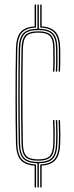

<svg xmlns="http://www.w3.org/2000/svg" viewBox="-20 -820 325 840"><path d="M143.8 0V-105.8Q99.8 -106.5 81.5 -126.2Q63.2 -146 62 -192.2Q61 -242.8 60.5 -294.8Q60 -346.8 60 -399.2Q60 -451.8 60.5 -503.9Q61 -556 62 -606.5Q63 -654 81.4 -673.8Q99.8 -693.5 143.8 -694V-800H150V-694Q194.2 -693.5 212.6 -673.8Q231 -654 231.2 -607.5Q231.5 -587 231.6 -562.1Q231.8 -537.2 230.2 -506.8H224.2Q225.8 -537.5 225.5 -562.1Q225.2 -586.8 225.2 -607.2Q225 -652.2 207.5 -670.4Q190 -688.5 146.8 -688.5Q104 -688.5 86.6 -670.4Q69.2 -652.2 68 -606.5Q67 -556.5 66.5 -504.8Q66 -453 66 -400.6Q66 -348.2 66.5 -296.1Q67 -244 67.8 -192.8Q68.8 -147.5 86.4 -129.5Q104 -111.5 147 -111.5Q189.2 -111.5 206.5 -129.2Q223.8 -147 225.2 -192.5Q226 -213.2 225.9 -238.1Q225.8 -263 224.2 -294.5H230.2Q231.8 -263 232 -238.2Q232.2 -213.5 231.2 -192.2Q229.5 -145 211.5 -125.8Q193.5 -106.5 150 -105.8V0ZM131.5 0V-95.2Q88.2 -98.2 69.6 -121.1Q51 -144 49.8 -191.8Q48.8 -242.5 48.2 -294.6Q47.8 -346.8 47.8 -399.4Q47.8 -452 48.2 -504.2Q48.8 -556.5 49.8 -607.2Q50.8 -655.8 69.6 -678.8Q88.5 -701.8 131.5 -704.5V-800H137.8V-699.5Q94.2 -697.8 75.6 -676.4Q57 -655 55.8 -607Q54.8 -556.2 54.2 -504.1Q53.8 -452 53.8 -399.4Q53.8 -346.8 54.4 -294.6Q55 -242.5 55.8 -192Q56.8 -144.8 75.6 -123.5Q94.5 -102.2 137.8 -100.5V0ZM147 -117Q106.8 -117 91 -133.6Q75.2 -150.2 74 -193Q73 -243.8 72.5 -295.6Q72 -347.5 72 -399.8Q72 -452 72.6 -503.9Q73.2 -555.8 74 -606.2Q74.8 -649.5 90.8 -666.2Q106.8 -683 146.8 -683Q187 -683 203 -666.4Q219 -649.8 219 -607.2Q219.2 -587 219.4 -562.5Q219.5 -538 218 -506.8H212Q213.5 -538 213.2 -562.4Q213 -586.8 213 -607Q213 -647 198.6 -662.1Q184.2 -677.2 146.8 -677.2Q109.8 -677.2 95.5 -662Q81.2 -646.8 80.2 -606Q79.2 -555.5 78.8 -503.6Q78.2 -451.8 78.2 -399.5Q78.2 -347.2 78.9 -295.4Q79.5 -243.5 80.2 -193Q81 -153 95.4 -137.9Q109.8 -122.8 147 -122.8Q183.8 -122.8 197.8 -137.8Q211.8 -152.8 213 -193Q213.8 -213.5 213.6 -238.1Q213.5 -262.8 212 -294.5H218Q219.5 -262.8 219.6 -238Q219.8 -213.2 219 -192.8Q217.8 -149.8 202 -133.4Q186.2 -117 147 -117ZM236.5 -506.8Q237.8 -537.2 237.6 -562.1Q237.5 -587 237.5 -607.5Q237.2 -655 218.4 -676.4Q199.5 -697.8 156 -699.5V-800H162.2V-704.5Q205.2 -701.8 224.2 -678.9Q243.2 -656 243.5 -607.8Q243.8 -587 243.9 -562.1Q244 -537.2 242.5 -506.8ZM156 0V-100.5Q199 -102.2 217.4 -123.2Q235.8 -144.2 237.5 -192Q238.2 -213 238.1 -238.1Q238 -263.2 236.5 -294.5H242.5Q244 -263.5 244.1 -238.2Q244.2 -213 243.5 -191.8Q242 -144 223.6 -121.2Q205.2 -98.5 162.2 -95.5V0Z"/></svg>

Font: Big Shoulders Inline Display ExtraLight
Style: Regular
Weight: 250
Version: Version 2.002